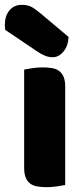

<svg xmlns="http://www.w3.org/2000/svg" viewBox="-44 -767 346 795"><path d="M-22 -643Q-24 -653 -24 -663Q-24 -701 -5 -724Q14 -747 47 -747Q72 -747 89 -737Q106 -727 127 -709L240 -614Q238 -576 218.5 -553Q199 -530 174 -530Q158 -530 142 -536.5Q126 -543 110 -554ZM226 -1Q215 1 193.5 4.5Q172 8 150 8Q128 8 110.5 5Q93 2 81 -7Q69 -16 62.5 -31.5Q56 -47 56 -72V-479Q67 -481 88.5 -484.5Q110 -488 132 -488Q154 -488 171.5 -485Q189 -482 201 -473Q213 -464 219.5 -448.5Q226 -433 226 -408Z"/></svg>

Font: Baloo Paaji
Style: Regular
Weight: 400
Designer: Shuchita Grover and Ek Type
Foundry: Ek Type
Version: Version 1.443;PS 1.000;hotconv 16.6.51;makeotf.lib2.5.65220;